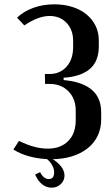

<svg xmlns="http://www.w3.org/2000/svg" viewBox="-20 -728 507 890"><path d="M218 10Q168 10 122 -1.5Q76 -13 42 -35L68 -75Q140 -39 201 -39Q261 -39 296 -74Q331 -109 331 -171V-215Q331 -271 297 -305Q263 -339 210 -339H189L188 -385H210Q258 -385 288.5 -419Q319 -453 319 -510V-539Q319 -590 288.5 -622Q258 -654 210 -654Q183 -654 153 -642.5Q123 -631 93 -610L59 -646Q89 -675 134 -691.5Q179 -708 232 -708Q277 -708 315 -696Q353 -684 380 -662Q407 -640 422.5 -609.5Q438 -579 438 -541V-514Q438 -447 400.5 -412Q363 -377 291 -369L275 -368V-357L291 -355Q367 -346 408 -309.5Q449 -273 449 -207V-174Q449 -132 432.5 -98Q416 -64 385.5 -40Q355 -16 312.5 -3Q270 10 218 10ZM166 70Q182 102 206 102Q231 102 231 71Q231 51 218 31.5Q205 12 183 -1H207Q279 39 279 86Q279 109 261.5 125.5Q244 142 219 142Q195 142 175 126Q155 110 143 81Z"/></svg>

Font: Moniqa ExtBd Paragraph
Style: Regular
Weight: 800
Designer: Rajesh Rajput
Foundry: Rajesh Rajput
Version: Version 1.000